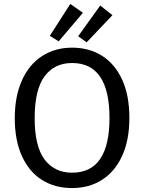

<svg xmlns="http://www.w3.org/2000/svg" viewBox="-20 -943 732 975"><path d="M637 -344Q637 -232 600.5 -152Q564 -72 498.5 -30Q433 12 346 12Q259 12 193.5 -29Q128 -70 91.5 -150Q55 -230 55 -343Q55 -454 91.5 -535Q128 -616 194 -658.5Q260 -701 346 -701Q433 -701 498.5 -659.5Q564 -618 600.5 -538Q637 -458 637 -344ZM156 -343Q156 -200 206.5 -133Q257 -66 346 -66Q536 -66 536 -344Q536 -623 346 -623Q256 -623 206 -555Q156 -487 156 -343ZM401 -878 278 -733 233 -761 337 -923ZM551 -866 420 -728 377 -759 489 -915Z"/></svg>

Font: Fira GO
Style: Regular
Weight: 400
Designer: Carrois Corporate
Foundry: Carrois Corporate GbR
Version: Version 0.300